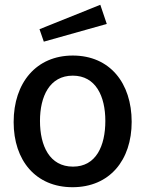

<svg xmlns="http://www.w3.org/2000/svg" viewBox="-20 -772 607 802"><path d="M283 10C438 10 530 -103 530 -263C530 -425 439 -540 284 -540C132 -540 37 -427 37 -262C37 -102 129 10 283 10ZM145 -650 163 -598 426 -672 399 -752ZM285 -76C187 -76 147 -163 147 -267C147 -369 187 -456 284 -456C380 -456 420 -370 420 -267C420 -162 381 -76 285 -76Z"/></svg>

Font: Cheyenne Sans Medium
Style: Regular
Weight: 500
Designer: The Public Sans project authors (U.S. Web Design System), Libre Franklin designed by Pablo Impallari and Rodrigo Fuenzal
Foundry: The Cheyenne Sans Project Authors
Version: Version 2.007